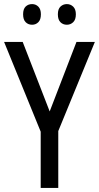

<svg xmlns="http://www.w3.org/2000/svg" viewBox="-20 -919 484 939"><path d="M223 -374 354 -714H444L265 -278V0H179V-275L0 -714H91ZM93 -849Q93 -875 105.5 -887Q118 -899 137 -899Q155 -899 167.5 -886.5Q180 -874 180 -849Q180 -823 167.5 -810.5Q155 -798 137 -798Q118 -798 105.5 -810.5Q93 -823 93 -849ZM263 -849Q263 -875 276 -887Q289 -899 307 -899Q325 -899 338 -886.5Q351 -874 351 -849Q351 -823 338 -810.5Q325 -798 307 -798Q288 -798 275.5 -810.5Q263 -823 263 -849Z"/></svg>

Font: Noto Sans Bengali UI Condensed
Style: Regular
Weight: 400
Width: 3
Designer: Jelle Bosma - Monotype Design Team
Foundry: Monotype Imaging Inc.
Version: Version 2.003; ttfautohint (v1.8.4.7-5d5b)